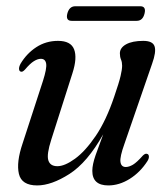

<svg xmlns="http://www.w3.org/2000/svg" viewBox="-20 -570 519 599"><path d="M438.5 -90Q444 -89 444.5 -82.2Q445 -75.5 440 -67.5Q417.5 -32.5 384.8 -12Q352 8.5 318 8.5Q268 8.5 268 -37Q268 -56.5 278.2 -85.8Q288.5 -115 302 -151Q252.5 -63 196.5 -27.2Q140.5 8.5 96 8.5Q47.5 8.5 39 -27.5Q30.5 -63.5 50.5 -122.5L114 -317.5Q126.5 -356.5 124 -371.5Q121.5 -386.5 107.5 -386.5Q97.5 -386.5 85.8 -379.2Q74 -372 58 -353Q50 -344.5 45.5 -346.5Q40.5 -347 39.5 -353.8Q38.5 -360.5 44 -371Q63 -403 93.2 -422.8Q123.5 -442.5 161 -442.5Q201 -442.5 211.2 -416Q221.5 -389.5 206 -341.5L140 -134.5Q125 -88 130.8 -69.8Q136.5 -51.5 159 -51.5Q182 -51.5 214 -74.8Q246 -98 278.8 -146.2Q311.5 -194.5 336.5 -269Q351.5 -312.5 356.2 -333Q361 -353.5 361 -365Q361 -376 357.5 -384.2Q354 -392.5 354 -403.5Q354 -421 373.5 -431.8Q393 -442.5 427 -442.5Q456.5 -442.5 462.2 -425.5Q468 -408.5 454.5 -371L368.5 -122Q353.5 -80.5 355.8 -64.8Q358 -49 372.5 -49Q382.5 -49 394.8 -56.2Q407 -63.5 426 -85Q433.5 -92 438.5 -90ZM190 -527.5Q196 -550.5 215 -550.5H417.5Q436.5 -550.5 431 -528Q425.5 -505 406.5 -505H203.5Q184.5 -505 190 -527.5Z"/></svg>

Font: Fraunces 144pt S050
Style: Italic
Weight: 400
Italic angle: -16°
Version: Version 1.000; ttfautohint (v1.8.3)